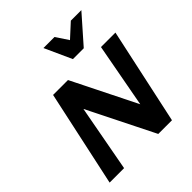

<svg xmlns="http://www.w3.org/2000/svg" viewBox="-241 -1077 1239 1239"><g transform="rotate(-45 378.0 -458.0)"><path d="M45 0 187 -658H299L177 0ZM554 0H489L212 -555L237 -658H323L582 -138ZM756 -658 614 0H502L624 -658ZM441 -731 487 -806 607 -916H703L540 -731ZM441 -731 357 -916H458L530 -807L540 -731Z"/></g></svg>

Font: Ysabeau ExtraBold
Style: Italic
Weight: 800
Italic angle: -12°
Designer: Christian Thalmann (Catharsis Fonts)
Version: Version 2.002